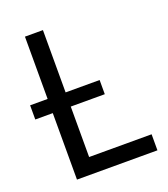

<svg xmlns="http://www.w3.org/2000/svg" viewBox="-132 -808 788 901"><g transform="rotate(-20 262.0 -357.0)"><path d="M9.8 -402.8H97.2V-713.9H187V-402.8H356.9V-332H187V-80.1H499V0H97.2V-332H9.8Z"/></g></svg>

Font: NotoSans
Style: Regular
Weight: 400
Designer: Monotype Design team
Foundry: Monotype Imaging Inc.
Version: Version 1.04